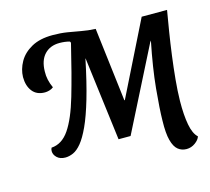

<svg xmlns="http://www.w3.org/2000/svg" viewBox="-117 -829 1229 1126"><g transform="rotate(-15 497.0 -265.5)"><path d="M182 23Q150 23 131.5 5.5Q113 -12 113 -34Q113 -46 118 -54Q182 -58 226 -122.5Q270 -187 306.5 -311.5Q343 -436 387 -619L383 -627Q355 -635 321 -635Q264 -635 230 -599Q196 -563 195 -496Q194 -470 199.5 -445Q205 -420 217 -394Q206 -385 191.5 -381Q177 -377 165 -377Q115 -377 89 -410.5Q63 -444 63 -497Q64 -544 89 -588.5Q114 -633 165 -661.5Q216 -690 294 -690Q342 -690 382.5 -683.5Q423 -677 462.5 -669.5Q502 -662 546 -660H548L602 -212H605L827 -659H981Q971 -601 960 -533Q949 -465 939.5 -393Q930 -321 923.5 -252Q917 -183 916 -123Q915 -38 926 21Q937 80 964 104Q958 124 934 141.5Q910 159 881 159Q852 159 830 141.5Q808 124 796.5 81Q785 38 787 -38Q788 -110 799.5 -231Q811 -352 843 -510L837 -502L583 0H510L446 -507L445 -508Q416 -368 388 -273Q360 -178 333 -119.5Q306 -61 280.5 -30Q255 1 230 12Q205 23 182 23Z"/></g></svg>

Font: Sansita Swashed Medium
Style: Regular
Weight: 500
Designer: Pablo Cosgaya
Foundry: Omnibus-Type
Version: Version 1.003; ttfautohint (v1.8.3)